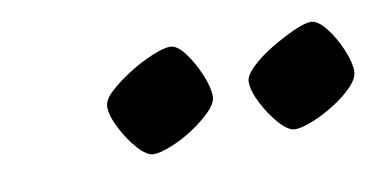

<svg xmlns="http://www.w3.org/2000/svg" viewBox="-32 -782 541 274"><g transform="rotate(-10 238.0 -645.5)"><path d="M379 -572Q369 -572 356.5 -586Q344 -600 334.5 -618.5Q325 -637 325 -650Q325 -659 337.5 -671Q350 -683 367.5 -693.5Q385 -704 401.5 -711.5Q418 -719 427 -719Q437 -719 448.5 -704.5Q460 -690 468 -671Q476 -652 476 -639Q476 -629 465 -617.5Q454 -606 437.5 -595.5Q421 -585 404.5 -578.5Q388 -572 379 -572ZM174 -572Q164 -572 151.5 -586Q139 -600 129.5 -618.5Q120 -637 120 -650Q120 -660 132.5 -671.5Q145 -683 162.5 -694Q180 -705 197 -712Q214 -719 223 -719Q233 -719 244 -704.5Q255 -690 263 -671Q271 -652 271 -639Q271 -629 259.5 -617.5Q248 -606 232 -595.5Q216 -585 199.5 -578.5Q183 -572 174 -572Z"/></g></svg>

Font: Texturina
Style: Bold Italic
Weight: 700
Italic angle: -11°
Designer: Guillermo Torres Carreño
Foundry: Omnibus-Type
Version: Version 1.002; ttfautohint (v1.8.3)